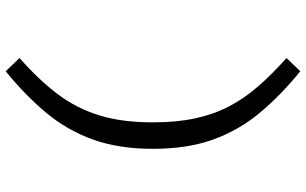

<svg xmlns="http://www.w3.org/2000/svg" viewBox="-215 -687 1045 655"><g transform="rotate(90 307.5 -359.5)"><path d="M397.4 -359Q397.4 -439.5 383.8 -502.6Q370.3 -565.6 343.1 -617.9Q315.9 -670.3 274.6 -717.7Q233.3 -765.1 177.9 -814.4L223.1 -861.5Q306.2 -793.8 365.4 -722.6Q424.6 -651.3 456.2 -563.6Q487.7 -475.9 487.7 -359Q487.7 -242.1 456.2 -154.4Q424.6 -66.7 365.4 4.6Q306.2 75.9 223.1 143.6L177.9 96.4Q251.3 31.8 300 -32.3Q348.7 -96.4 373.1 -174.1Q397.4 -251.8 397.4 -359Z"/></g></svg>

Font: FiraCode Nerd Font Mono
Style: Regular
Weight: 400
Monospace: yes
Designer: Carrois Corporate, Edenspiekermann AG, Nikita Prokopov
Foundry: Carrois Corporate, Edenspiekermann AG, Nikita Prokopov
Version: Version 6.002;Nerd Fonts 3.4.0